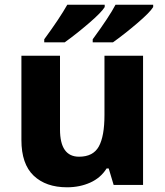

<svg xmlns="http://www.w3.org/2000/svg" viewBox="-20 -786 702 816"><path d="M588 0H463L442 -70H433Q408 -30 363.5 -10Q319 10 265 10Q175 10 123 -39.5Q71 -89 71 -191V-549H235V-236Q235 -120 316 -120Q376 -120 400 -163.5Q424 -207 424 -297V-549H588ZM425 -756Q411 -733 358 -687.5Q305 -642 255 -606H168V-619Q234 -709 266 -766H425ZM631 -756Q617 -733 563 -687Q509 -641 460 -606H374V-619Q445 -716 471 -766H631Z"/></svg>

Font: Noto Sans UI ExtraBold
Style: Regular
Weight: 800
Designer: Monotype Design Team
Foundry: Monotype Imaging Inc.
Version: Version 1.001